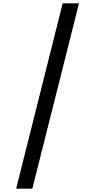

<svg xmlns="http://www.w3.org/2000/svg" viewBox="-20 -906 570 1152"><path d="M454 -886 174 226H77L356 -886Z"/></svg>

Font: Noto Sans Kannada UI Medium
Style: Regular
Weight: 500
Designer: Jelle Bosma - Monotype Design Team
Foundry: Monotype Imaging Inc.
Version: Version 2.005; ttfautohint (v1.8.4.7-5d5b)